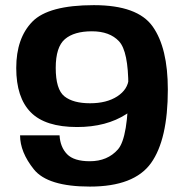

<svg xmlns="http://www.w3.org/2000/svg" viewBox="-20 -700 696 727"><path d="M320.5 6.5Q488 6.5 551.8 -82.5Q615.5 -171.5 615.5 -361Q615.5 -518.5 558.2 -599.5Q501 -680.5 335.5 -680.5Q163.5 -680.5 102.5 -618Q41.5 -555.5 41.5 -442.5Q41.5 -330.5 96.5 -274.8Q151.5 -219 272 -219Q383 -219 458.8 -268.2Q534.5 -317.5 538.5 -368.5L467.5 -403Q464.5 -361.5 424.2 -335.2Q384 -309 321 -309Q257 -309 224 -335.2Q191 -361.5 191 -443Q191 -522 225.8 -551.8Q260.5 -581.5 328 -581.5Q395.5 -581.5 430.8 -543.5Q466 -505.5 466 -372.5Q466 -179 426.5 -134.2Q387 -89.5 320 -89.5Q260 -89.5 234 -116.2Q208 -143 205.5 -187.5H56Q56 -124 108.2 -58.8Q160.5 6.5 320.5 6.5Z"/></svg>

Font: Anybody SemiExpanded SemiBold
Style: Regular
Weight: 600
Width: 6
Designer: Tyler Finck
Foundry: Etcetera Type Company
Version: Version 1.113;gftools[0.9.25]